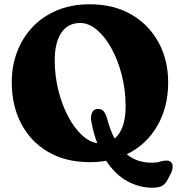

<svg xmlns="http://www.w3.org/2000/svg" viewBox="-20 -739 842 898"><path d="M400 -719Q511.5 -719 593.8 -671.5Q676 -624 721.2 -541.2Q766.5 -458.5 766.5 -353.5Q766.5 -237.5 715.2 -149.5Q664 -61.5 573 -17.5Q598 3 627 12.5Q656 22 688.5 22Q713.5 22 728.5 17Q743.5 12 760 12Q771 12 779.2 19Q787.5 26 787.5 38Q787.5 55.5 779.5 72L765 99Q755.5 119 740.5 129Q725.5 139 691 139Q631.5 139 575.2 108.2Q519 77.5 476.5 13Q440 19.5 400.5 19.5Q288 19.5 206 -28Q124 -75.5 79.5 -160Q35 -244.5 35 -355Q35 -430.5 60 -496.5Q85 -562.5 132.2 -612.5Q179.5 -662.5 247.2 -690.8Q315 -719 400 -719ZM407 -171Q403 -192 409.8 -210.5Q416.5 -229 437 -229.5Q455 -230.5 465.2 -218Q475.5 -205.5 481.5 -182.5Q495.5 -130 516 -91Q540.5 -110.5 554 -148.2Q567.5 -186 567.5 -241.5Q567.5 -317 549.8 -387Q532 -457 501.8 -512Q471.5 -567 433.5 -599.2Q395.5 -631.5 355 -631.5Q298 -631.5 267 -585.8Q236 -540 236 -458Q236 -384 253 -316.2Q270 -248.5 298.5 -194.8Q327 -141 362.5 -107.8Q398 -74.5 435 -69.5Q417 -116 407 -171Z"/></svg>

Font: Fraunces 9pt S100
Style: Bold
Weight: 700
Version: Version 1.000; ttfautohint (v1.8.3)